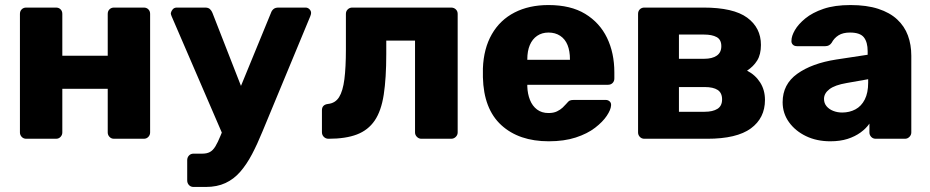

<svg xmlns="http://www.w3.org/2000/svg" viewBox="-20 -550 3686 761"><path d="M84 0Q73 0 66 -7.5Q59 -15 59 -25V-495Q59 -506 66 -513Q73 -520 84 -520H202Q213 -520 220 -513Q227 -506 227 -495V-329H407V-495Q407 -506 414 -513Q421 -520 432 -520H550Q561 -520 568 -513Q575 -506 575 -495V-25Q575 -15 568 -7.5Q561 0 550 0H432Q421 0 414 -7.5Q407 -15 407 -25V-198H227V-25Q227 -15 220 -7.5Q213 0 202 0Z M747 191Q736 191 729 183.5Q722 176 722 165V85Q722 74 729 66.5Q736 59 747 59H782Q800 59 812 52.5Q824 46 833.5 30.5Q843 15 854 -12L1054 -499Q1057 -508 1064 -514Q1071 -520 1084 -520H1191Q1200 -520 1206.5 -513.5Q1213 -507 1213 -499Q1213 -497 1212.5 -494Q1212 -491 1210 -486L1020 -28Q1000 21 979 61Q958 101 932.5 130.5Q907 160 873.5 175.5Q840 191 796 191ZM865 -11 660 -486Q657 -493 657 -498Q659 -507 665 -513.5Q671 -520 681 -520H793Q806 -520 812.5 -513.5Q819 -507 822 -499L965 -133Z M1282 0Q1271 0 1263.5 -7.5Q1256 -15 1256 -26V-113Q1256 -135 1280 -138Q1309 -141 1324 -165Q1339 -189 1345 -236Q1351 -283 1351 -354V-495Q1351 -506 1358.5 -513Q1366 -520 1376 -520H1768Q1779 -520 1786.5 -513Q1794 -506 1794 -495V-25Q1794 -15 1786.5 -7.5Q1779 0 1768 0H1650Q1640 0 1632.5 -7.5Q1625 -15 1625 -25V-389H1511V-336Q1511 -240 1501 -175Q1491 -110 1465 -72Q1439 -34 1394.5 -17Q1350 0 1282 0Z M2155 10Q2037 10 1967 -54Q1897 -118 1894 -244Q1894 -251 1894 -262Q1894 -273 1894 -279Q1897 -358 1929.5 -414.5Q1962 -471 2019.5 -500.5Q2077 -530 2154 -530Q2242 -530 2299.5 -495Q2357 -460 2386 -400Q2415 -340 2415 -263V-239Q2415 -228 2408 -221Q2401 -214 2390 -214H2070Q2070 -213 2070 -211Q2070 -209 2070 -207Q2071 -178 2080.5 -154Q2090 -130 2108.5 -116Q2127 -102 2154 -102Q2174 -102 2187.5 -108.5Q2201 -115 2210 -123.5Q2219 -132 2224 -138Q2233 -149 2238.5 -151.5Q2244 -154 2256 -154H2380Q2390 -154 2396.5 -148Q2403 -142 2402 -132Q2401 -115 2385 -91Q2369 -67 2338.5 -43.5Q2308 -20 2262 -5Q2216 10 2155 10ZM2070 -313H2239V-315Q2239 -348 2229.5 -371.5Q2220 -395 2200.5 -408Q2181 -421 2154 -421Q2128 -421 2109 -408Q2090 -395 2080 -371.5Q2070 -348 2070 -315Z M2534 0Q2523 0 2516 -7.5Q2509 -15 2509 -25V-495Q2509 -506 2516 -513Q2523 -520 2534 -520H2768Q2887 -520 2941.5 -480Q2996 -440 2996 -372Q2996 -334 2981 -310Q2966 -286 2941 -270Q2974 -253 2993 -223Q3012 -193 3012 -154Q3012 -82 2956 -41Q2900 0 2783 0ZM2671 -107H2773Q2805 -107 2823.5 -118.5Q2842 -130 2842 -156Q2842 -182 2824.5 -193.5Q2807 -205 2773 -205H2671ZM2671 -317H2771Q2803 -317 2821 -329.5Q2839 -342 2839 -367Q2839 -393 2820.5 -403Q2802 -413 2771 -413H2671Z M3271 10Q3217 10 3174.5 -10.5Q3132 -31 3107 -66Q3082 -101 3082 -145Q3082 -216 3140 -257.5Q3198 -299 3294 -314L3419 -333V-347Q3419 -383 3404 -402Q3389 -421 3349 -421Q3321 -421 3303.5 -410Q3286 -399 3276 -380Q3267 -367 3251 -367H3139Q3128 -367 3122 -373.5Q3116 -380 3117 -389Q3117 -407 3130.5 -430.5Q3144 -454 3172 -477Q3200 -500 3244 -515Q3288 -530 3351 -530Q3415 -530 3461 -515Q3507 -500 3536 -473Q3565 -446 3578.5 -409.5Q3592 -373 3592 -329V-25Q3592 -15 3584.5 -7.5Q3577 0 3567 0H3451Q3440 0 3433 -7.5Q3426 -15 3426 -25V-60Q3413 -41 3391 -25Q3369 -9 3339.5 0.5Q3310 10 3271 10ZM3318 -104Q3347 -104 3370.5 -116.5Q3394 -129 3407.5 -155.5Q3421 -182 3421 -222V-236L3336 -221Q3289 -213 3267.5 -196.5Q3246 -180 3246 -158Q3246 -141 3256 -129Q3266 -117 3282.5 -110.5Q3299 -104 3318 -104Z"/></svg>

Font: DVN-Rubik
Style: Bold
Weight: 700
Designer: Hubert and Fischer
Foundry: Hubert & Fischer
Version: Version 2.102